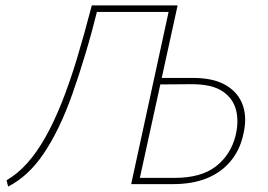

<svg xmlns="http://www.w3.org/2000/svg" viewBox="-20 -678 986 707"><path d="M463 0 606 -658H634L495 -23H623Q720 -23 774.5 -65Q829 -107 847 -177Q860 -228 849.5 -271.5Q839 -315 800 -341.5Q761 -368 685 -368L559 -367L562 -391H692Q767 -391 813 -363.5Q859 -336 875 -288Q891 -240 874 -175Q861 -122 827.5 -82.5Q794 -43 741.5 -21.5Q689 0 616 0ZM10 9 4 -14Q45 -38 80 -77Q115 -116 146.5 -171.5Q178 -227 207 -299.5Q236 -372 263 -461Q290 -550 318 -658H343Q319 -561 294.5 -479.5Q270 -398 246 -330.5Q222 -263 195.5 -208.5Q169 -154 140.5 -112Q112 -70 79.5 -40Q47 -10 10 9ZM327 -634 332 -658H619L615 -634Z"/></svg>

Font: Ysabeau Office Thin
Style: Italic
Weight: 250
Italic angle: -12°
Designer: Christian Thalmann (Catharsis Fonts)
Version: Version 2.001;gftools[0.9.30]; featfreeze: tnum,lnum,ss02